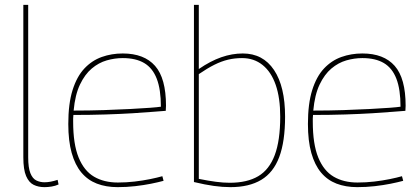

<svg xmlns="http://www.w3.org/2000/svg" viewBox="-20 -760 1728 790"><path d="M96 -740V-113Q96 -70 105 -47.5Q114 -25 129.5 -17.5Q145 -10 163 -10Q175 -10 188.5 -12.5Q202 -15 217 -20L221 -1Q208 5 192.5 7.5Q177 10 163 10Q138 10 118.5 0.5Q99 -9 87.5 -35.5Q76 -62 76 -113V-740Z M464 10Q416 10 378.5 -4.5Q341 -19 315 -50Q289 -81 275 -130.5Q261 -180 261 -250Q261 -333 278.5 -389Q296 -445 327 -478Q358 -511 398.5 -525.5Q439 -540 485 -540Q573 -540 618 -489Q663 -438 663 -325Q663 -321 662.5 -314.5Q662 -308 662 -304Q645 -303 610 -300Q575 -297 525.5 -294Q476 -291 414.5 -289Q353 -287 282 -287Q281 -280 281 -273Q281 -266 281 -259Q281 -167 303.5 -112Q326 -57 367 -33Q408 -9 465 -9Q500 -9 534 -13Q568 -17 597.5 -23Q627 -29 648 -35L653 -16Q631 -10 601 -4Q571 2 536 6Q501 10 464 10ZM283 -305Q348 -305 407.5 -307Q467 -309 515.5 -311.5Q564 -314 597 -316.5Q630 -319 642 -321Q642 -392 625 -436Q608 -480 573.5 -500.5Q539 -521 485 -521Q452 -521 419 -511.5Q386 -502 357.5 -478Q329 -454 309 -412Q289 -370 283 -305Z M778 -11V-740H798V-476Q846 -509 890.5 -524.5Q935 -540 979 -540Q1062 -540 1107.5 -472Q1153 -404 1153 -280Q1153 -178 1129 -114Q1105 -50 1055 -20Q1005 10 928 10Q896 10 860 5Q824 0 778 -11ZM798 -24Q838 -16 868.5 -12Q899 -8 925 -8Q997 -8 1042.5 -35Q1088 -62 1110.5 -122Q1133 -182 1133 -280Q1133 -357 1114.5 -410.5Q1096 -464 1060.5 -492.5Q1025 -521 976 -521Q946 -521 918.5 -514.5Q891 -508 862 -493.5Q833 -479 798 -455Z M1450 10Q1402 10 1364.5 -4.5Q1327 -19 1301 -50Q1275 -81 1261 -130.5Q1247 -180 1247 -250Q1247 -333 1264.5 -389Q1282 -445 1313 -478Q1344 -511 1384.5 -525.5Q1425 -540 1471 -540Q1559 -540 1604 -489Q1649 -438 1649 -325Q1649 -321 1648.5 -314.5Q1648 -308 1648 -304Q1631 -303 1596 -300Q1561 -297 1511.5 -294Q1462 -291 1400.5 -289Q1339 -287 1268 -287Q1267 -280 1267 -273Q1267 -266 1267 -259Q1267 -167 1289.5 -112Q1312 -57 1353 -33Q1394 -9 1451 -9Q1486 -9 1520 -13Q1554 -17 1583.5 -23Q1613 -29 1634 -35L1639 -16Q1617 -10 1587 -4Q1557 2 1522 6Q1487 10 1450 10ZM1269 -305Q1334 -305 1393.5 -307Q1453 -309 1501.5 -311.5Q1550 -314 1583 -316.5Q1616 -319 1628 -321Q1628 -392 1611 -436Q1594 -480 1559.5 -500.5Q1525 -521 1471 -521Q1438 -521 1405 -511.5Q1372 -502 1343.5 -478Q1315 -454 1295 -412Q1275 -370 1269 -305Z"/></svg>

Font: Georama ExtraCondensed Thin Thin
Style: Regular
Weight: 250
Version: Version 1.001